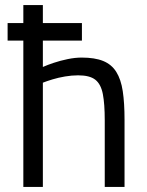

<svg xmlns="http://www.w3.org/2000/svg" viewBox="-20 -737 578 757"><path d="M10 -577V-646H303V-577ZM72 0V-717H149V-473Q167 -481 192.5 -489.5Q218 -498 247 -504Q276 -510 302 -510Q354 -510 387 -496.5Q420 -483 438.5 -453.5Q457 -424 464 -377.5Q471 -331 471 -265V0H393V-262Q393 -327 385.5 -366Q378 -405 356 -422.5Q334 -440 288 -440Q263 -440 236.5 -435.5Q210 -431 187 -424Q164 -417 149 -411V0Z"/></svg>

Font: Cairo Play
Style: Regular
Weight: 400
Designer: Mohamed Gaber, Accademia di Belle Arti di Urbino
Foundry: Kief Type Foundry, Accademia di Belle Arti di Urbino
Version: Version 3.119